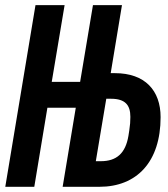

<svg xmlns="http://www.w3.org/2000/svg" viewBox="-26 -718 646 738"><path d="M-5.7 0H105.8L156.2 -304H265.3L214.8 0H356.2C499.6 0 591.3 -95.5 591.3 -267.8C591.3 -370.4 531.2 -436.8 415.8 -436.8H399.5L442.8 -698.2H331.3L282 -403.4H172.9L222.3 -698.2H110.4ZM342.3 -98.4 382.5 -338.4H400.6C455.6 -338.4 475.1 -313.9 475.1 -268.8C475.1 -251.4 474.1 -237.6 470.9 -216.6L467.7 -196C456.3 -127.8 421.2 -98.4 361.5 -98.4Z"/></svg>

Font: Margiela Mono Italic SmBold It
Style: Regular
Weight: 600
Designer: Mike Abbink, Paul van der Laan, Pieter van Rosmalen
Foundry: Bold Monday
Version: Version 2.003 2021